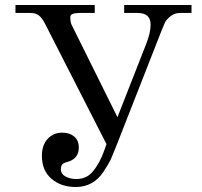

<svg xmlns="http://www.w3.org/2000/svg" viewBox="-20 -732 812 770"><path d="M284 18Q225 18 186.5 -15Q148 -48 148 -107Q148 -150 171 -175Q194 -200 230 -200Q259 -200 277.5 -184.5Q296 -169 296 -140Q296 -94 248 -82Q232 -78 228 -70Q224 -63 224 -54Q224 -34 243 -24Q262 -14 286 -14Q327 -14 352 -44Q380 -77 399 -131L407 -154L161 -636Q148 -661 136 -670Q123 -680 102 -680H42V-712H360V-680H298Q262 -680 262 -664Q262 -643 267 -633L451 -262L566 -555Q584 -601 584 -633Q584 -680 532 -680H478V-712H748V-680H702Q680 -680 664 -667Q648 -654 642 -643Q636 -630 627 -607L445 -143Q432 -111 424 -92Q414 -72 394.5 -42.5Q375 -13 347 2.5Q319 18 284 18Z"/></svg>

Font: Old Standard TT
Style: Regular
Weight: 400
Designer: Alexey Kryukov <alexios@thessalonica.org.ru>
Version: Version 1.0